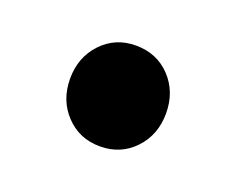

<svg xmlns="http://www.w3.org/2000/svg" viewBox="-48 -248 413 336"><g transform="rotate(20 158.5 -80.0)"><path d="M158.2 -173.8Q197.3 -173.8 222.7 -147Q248 -120.1 248 -80.1Q248 -40 222.7 -13.2Q197.3 13.7 158.7 13.7Q120.1 13.7 94.7 -13.2Q69.3 -40 69.3 -80.1Q69.3 -120.1 94.7 -147Q120.1 -173.8 158.2 -173.8Z"/></g></svg>

Font: Bpmf GenYo Gothic B
Style: B
Weight: 700
Foundry: But Ko
Version: Version 1.320